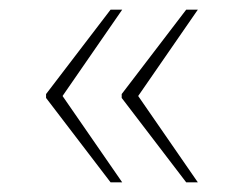

<svg xmlns="http://www.w3.org/2000/svg" viewBox="-20 -468 504 396"><path d="M364 -92 231 -266V-274L364 -448H388L265 -270L388 -92ZM208 -92 75 -266V-274L208 -448H232L109 -270L232 -92Z"/></svg>

Font: Noto Serif Tamil Thin
Style: Italic
Weight: 100
Italic angle: -12°
Designer: Indian Type Foundry, Tom Grace, and the Monotype Design Team
Foundry: Monotype Imaging Inc.
Version: Version 2.003; ttfautohint (v1.8.4.7-5d5b)